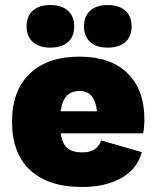

<svg xmlns="http://www.w3.org/2000/svg" viewBox="-20 -736 623 766"><path d="M551 -204H222Q228 -162 249 -145Q270 -128 308 -128Q369 -128 383 -176L546 -129Q527 -61 463.5 -25.5Q400 10 308 10Q172 10 100 -57.5Q28 -125 28 -250Q28 -374 98.5 -442Q169 -510 297 -510Q422 -510 489 -443.5Q556 -377 556 -262Q556 -226 551 -204ZM222 -292H367Q362 -333 345.5 -353Q329 -373 298 -373Q265 -373 246.5 -354Q228 -335 222 -292ZM276 -631Q276 -590 251 -568Q226 -546 180 -546Q136 -546 111 -568.5Q86 -591 86 -631Q86 -671 111 -693.5Q136 -716 180 -716Q226 -716 251 -693.5Q276 -671 276 -631ZM505 -631Q505 -590 480 -568Q455 -546 409 -546Q365 -546 340 -568.5Q315 -591 315 -631Q315 -671 340 -693.5Q365 -716 409 -716Q455 -716 480 -693.5Q505 -671 505 -631Z"/></svg>

Font: Work Sans ExtraBold
Style: Regular
Weight: 800
Designer: Wei Huang
Foundry: Wei Huang
Version: Version 1.500